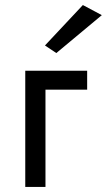

<svg xmlns="http://www.w3.org/2000/svg" viewBox="-20 -740 423 760"><path d="M325 -460V-385H160V0H80V-460ZM203 -530 158 -560 308 -720 383 -680Z"/></svg>

Font: Jost
Style: Regular
Weight: 400
Version: Version 3.710